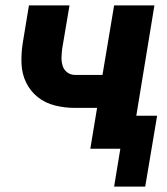

<svg xmlns="http://www.w3.org/2000/svg" viewBox="-20 -550 616 710"><path d="M402 140H517L561 -122H484L551 -530H402L359 -273H257Q241 -273 228.5 -282.5Q216 -292 211.5 -307Q207 -322 207.5 -338Q208 -354 210 -370L237 -530H87L64 -390Q58 -352 59.5 -314.5Q61 -277 76.5 -245Q92 -213 119.5 -191Q147 -169 183 -160Q219 -151 257 -151H339L314 0H425Z"/></svg>

Font: Iosevka Sparkle Heavy Oblique
Style: Regular
Weight: 900
Italic angle: -9°
Designer: Belleve Invis
Foundry: Belleve Invis
Version: Version 4.5.0; ttfautohint (v1.8.3)